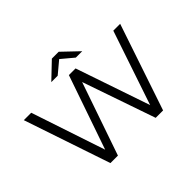

<svg xmlns="http://www.w3.org/2000/svg" viewBox="-177 -1174 1467 1467"><g transform="rotate(-45 556.5 -440.5)"><path d="M761 0H841L1077 -700H1003L800 -99L595 -700H523L316 -101L116 -700H36L272 0H353L557 -591ZM557 -839 655 -757H724L594 -881H520L390 -757H459Z"/></g></svg>

Font: Montserrat-Alt1
Style: Regular
Weight: 400
Designer: Differentunic
Foundry: Differentunic
Version: Version 7.222